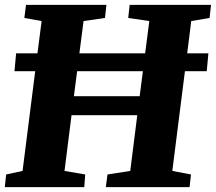

<svg xmlns="http://www.w3.org/2000/svg" viewBox="-30 -767 885 787"><path d="M-4.9 -51.8 62.5 -66.4 114.3 -475.1H29.3L36.1 -548.3H123.5L140.6 -680.7L69.8 -693.4L76.7 -747.1H406.2L400.4 -693.4L312.5 -680.7L295.4 -548.3H564.9L582 -680.7L495.6 -693.4L501.5 -747.1H835L829.1 -693.4L753.9 -680.7L737.3 -548.3H824.2L817.4 -475.1H728L676.3 -66.4L752.9 -51.8L747.1 0H403.8L410.6 -51.8L503.9 -66.4L532.7 -294.9H263.2L234.4 -66.4L319.3 -51.8L315.4 0H-10.3ZM542.5 -372.6 555.7 -475.1H286.1L272.9 -372.6Z"/></svg>

Font: Merriweather
Style: Heavy Italic
Weight: 900
Italic angle: -7°
Designer: Eben Sorkin
Foundry: Eben Sorkin
Version: Version 1.001